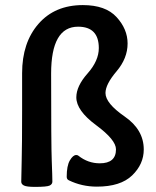

<svg xmlns="http://www.w3.org/2000/svg" viewBox="-20 -731 617 759"><path d="M118.2 7.8Q85.4 7.8 74.7 2.4Q64 -2.9 64 -12.7Q64 -33.2 65.7 -94.7Q67.4 -156.2 67.4 -293V-441.9Q67.4 -562.5 132.1 -636.7Q196.8 -710.9 307.6 -710.9Q397.5 -710.9 440.9 -663.3Q484.4 -615.7 484.4 -559.1Q484.4 -500.5 440.7 -449Q397 -397.5 397 -363.3Q397 -322.8 472.7 -270.5Q548.3 -218.3 548.3 -140.1Q548.3 -82 502.4 -37.6Q456.5 6.8 362.8 6.8Q303.7 6.8 252.4 -18.1Q243.7 -22 243.7 -32.2Q243.7 -75.7 256.1 -96.9Q268.6 -118.2 281.2 -118.2Q286.6 -118.2 289.6 -115.7Q327.6 -85.4 374.5 -85.4Q438.5 -85.4 438.5 -140.6Q438.5 -178.2 360.1 -236.1Q281.7 -293.9 281.7 -346.2Q281.7 -390.6 326.2 -440.7Q370.6 -490.7 370.6 -541Q370.6 -625.5 288.6 -625.5Q182.1 -625.5 182.1 -439.9Q182.1 -156.2 184.6 -94.7Q187 -33.2 187 -12.7Q187 -2.9 176.5 2.4Q166 7.8 118.2 7.8Z"/></svg>

Font: ALMAS
Style: Bold
Weight: 700
Designer: ALMAS Font/ by Husham Jawad Kadhim, derived from the Bainsely font by/ Paul James MIller
Foundry: High-Logic / Made with FontCreator
Version: Version 1.411;September 19, 2021;FontCreator 14.0.0.2814 32-